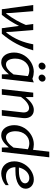

<svg xmlns="http://www.w3.org/2000/svg" viewBox="1146 -1968 832 3164"><g transform="rotate(90 1562.0 -386.0)"><path d="M406.7 -283.2Q370.6 -210.4 324.7 -137.9Q278.8 -65.4 225.1 0H132.3L62 -517.6H164.1L193.4 -159.2L195.8 -74.2H206.1Q268.6 -156.7 314.7 -239.5Q360.8 -322.3 391.6 -396L375.5 -517.6H475.1L504.4 -159.2L506.8 -74.2H516.6Q557.6 -126.5 588.6 -179.7Q619.6 -232.9 642.8 -287.8Q666 -342.8 682.4 -399.9Q698.7 -457 710 -517.6H809.6Q788.6 -442.4 762.2 -374.8Q735.8 -307.1 702.4 -243.7Q668.9 -180.2 627.7 -120.1Q586.4 -60.1 535.6 0H445.3Z M1233.9 -428.7Q1207 -443.8 1182.6 -448.5Q1158.2 -453.1 1141.6 -453.1Q1105 -453.1 1069.6 -437.3Q1034.2 -421.4 1006.8 -391.6Q979.5 -361.8 962.6 -318.4Q945.8 -274.9 945.8 -220.2Q945.8 -191.9 950.9 -164.8Q956.1 -137.7 967.3 -116.2Q978.5 -94.7 996.6 -81.5Q1014.6 -68.4 1041 -68.4Q1082.5 -68.4 1124.5 -101.8Q1166.5 -135.3 1206.5 -192.4ZM1161.6 -526.9Q1186.5 -526.9 1215.8 -521.7Q1245.1 -516.6 1278.3 -503.9L1337.9 -526.9L1277.8 0H1205.6L1203.6 -115.2Q1178.7 -86.4 1155.5 -63.2Q1132.3 -40 1108.9 -23.9Q1085.4 -7.8 1060.5 1Q1035.6 9.8 1007.8 9.8Q966.8 9.8 936.3 -8.1Q905.8 -25.9 885.5 -55.4Q865.2 -85 855.5 -123Q845.7 -161.1 845.7 -201.7Q845.7 -249.5 858.6 -292.2Q871.6 -335 894 -371.1Q916.5 -407.2 947 -436Q977.5 -464.8 1012.7 -485.1Q1047.9 -505.4 1085.9 -516.1Q1124 -526.9 1161.6 -526.9ZM1011.7 -657.2Q1011.7 -670.4 1016.8 -681.9Q1022 -693.4 1030.8 -701.9Q1039.6 -710.4 1051.3 -715.6Q1063 -720.7 1075.7 -720.7Q1098.6 -720.7 1113 -705.6Q1127.4 -690.4 1127.4 -668Q1127.4 -655.3 1122.3 -643.8Q1117.2 -632.3 1108.2 -623.8Q1099.1 -615.2 1087.4 -610.4Q1075.7 -605.5 1062.5 -605.5Q1051.3 -605.5 1042 -609.6Q1032.7 -613.8 1026.1 -620.6Q1019.5 -627.4 1015.6 -637Q1011.7 -646.5 1011.7 -657.2ZM1209 -657.2Q1209 -670.4 1214.1 -681.9Q1219.2 -693.4 1228 -701.9Q1236.8 -710.4 1248.5 -715.6Q1260.3 -720.7 1273.4 -720.7Q1284.7 -720.7 1294.2 -716.6Q1303.7 -712.4 1310.5 -705.3Q1317.4 -698.2 1321.3 -688.5Q1325.2 -678.7 1325.2 -668Q1325.2 -655.3 1319.8 -643.8Q1314.5 -632.3 1305.7 -623.8Q1296.9 -615.2 1285.2 -610.4Q1273.4 -605.5 1260.3 -605.5Q1249 -605.5 1239.7 -609.6Q1230.5 -613.8 1223.6 -620.6Q1216.8 -627.4 1212.9 -637Q1209 -646.5 1209 -657.2Z M1832 -342.8Q1834.5 -363.3 1831.5 -382.6Q1828.6 -401.9 1819.8 -416.7Q1811 -431.6 1796.1 -440.4Q1781.2 -449.2 1760.3 -449.2Q1738.3 -449.2 1714.6 -439.2Q1690.9 -429.2 1667.2 -411.6Q1643.6 -394 1620.6 -369.4Q1597.7 -344.7 1577.1 -315.4L1540.5 0H1447.8L1506.8 -517.6H1579.1L1580.1 -392.6Q1603.5 -420.4 1627.9 -444.8Q1652.3 -469.2 1678.2 -487.5Q1704.1 -505.9 1732.2 -516.6Q1760.3 -527.3 1791.5 -527.3Q1830.1 -527.3 1857.4 -512.5Q1884.8 -497.6 1901.4 -473.1Q1918 -448.7 1923.8 -417Q1929.7 -385.3 1925.8 -351.6L1885.7 0H1793Z M2439.5 -428.7Q2426.3 -436 2412.1 -440.9Q2397.9 -445.8 2384.8 -448.5Q2371.6 -451.2 2359.6 -452.1Q2347.7 -453.1 2338.9 -453.1Q2298.3 -453.1 2262.7 -437Q2227.1 -420.9 2200.2 -391.1Q2173.3 -361.3 2158 -319.3Q2142.6 -277.3 2142.6 -225.6Q2142.6 -194.8 2148.4 -166.3Q2154.3 -137.7 2166.7 -116Q2179.2 -94.2 2198.2 -81.3Q2217.3 -68.4 2243.2 -68.4Q2264.2 -68.4 2285.6 -76.9Q2307.1 -85.4 2328.6 -101.6Q2350.1 -117.7 2371.1 -140.6Q2392.1 -163.6 2412.1 -192.4ZM2479.5 -782.2H2572.3L2483.4 0H2411.1L2409.2 -115.2Q2384.3 -86.4 2360.6 -63.2Q2336.9 -40 2312.7 -23.9Q2288.6 -7.8 2263.4 1Q2238.3 9.8 2210 9.8Q2168.9 9.8 2137.5 -8.1Q2106 -25.9 2085 -55.7Q2064 -85.4 2053.2 -124.3Q2042.5 -163.1 2042.5 -205.1Q2042.5 -252 2055.2 -293.9Q2067.9 -335.9 2089.8 -371.8Q2111.8 -407.7 2141.8 -436.5Q2171.9 -465.3 2207 -485.6Q2242.2 -505.9 2280.5 -516.6Q2318.8 -527.3 2357.9 -527.3Q2384.3 -527.3 2408.2 -523.2Q2432.1 -519 2449.2 -514.6Z M2734.9 -224.1Q2734.9 -190.9 2744.1 -162.4Q2753.4 -133.8 2772 -113Q2790.5 -92.3 2818.6 -80.3Q2846.7 -68.4 2885.3 -68.4Q2920.9 -68.4 2957.5 -79.3Q2994.1 -90.3 3030.3 -112.8V-63.5Q3006.3 -42.5 2980.5 -28.3Q2954.6 -14.2 2929.2 -5.9Q2903.8 2.4 2880.1 6.1Q2856.4 9.8 2836.9 9.8Q2793.9 9.8 2757.6 -5.4Q2721.2 -20.5 2694.8 -48.6Q2668.5 -76.7 2653.6 -116.5Q2638.7 -156.2 2638.7 -206.1Q2638.7 -251 2650.9 -292.2Q2663.1 -333.5 2684.3 -369.4Q2705.6 -405.3 2734.1 -434.3Q2762.7 -463.4 2796.1 -484.1Q2829.6 -504.9 2865.7 -516.1Q2901.9 -527.3 2938 -527.3Q2974.6 -527.3 3002.9 -516.1Q3031.2 -504.9 3050.5 -486.1Q3069.8 -467.3 3079.8 -443.1Q3089.8 -418.9 3089.8 -392.6Q3089.8 -356.9 3071.3 -326.2Q3052.7 -295.4 3015.6 -272.7Q2978.5 -250 2923.6 -237.1Q2868.7 -224.1 2795.9 -224.1ZM2913.6 -453.1Q2881.3 -453.1 2853 -439.2Q2824.7 -425.3 2802.2 -401.9Q2779.8 -378.4 2763.9 -347.2Q2748 -315.9 2740.7 -281.7H2798.3Q2849.6 -281.7 2887.5 -289.8Q2925.3 -297.9 2950.7 -311.5Q2976.1 -325.2 2988.5 -343.3Q3001 -361.3 3001 -381.8Q3001 -395.5 2995.4 -408.4Q2989.7 -421.4 2978.5 -431.2Q2967.3 -440.9 2950.9 -447Q2934.6 -453.1 2913.6 -453.1Z"/></g></svg>

Font: Proza Libre
Style: Italic
Weight: 400
Designer: Jasper de Waard
Foundry: Jasper de Waard
Version: Version 1.000; ttfautohint (v1.4.1.8-43bc)